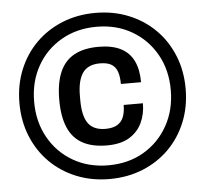

<svg xmlns="http://www.w3.org/2000/svg" viewBox="-51 -752 874 818"><g transform="rotate(-5 386.0 -343.0)"><path d="M385.7 12Q308.7 12 243.7 -14.5Q178.7 -41 131.1 -88.6Q83.5 -136.2 57 -201.2Q30.5 -266.2 30.5 -343.4Q30.5 -420.4 57 -485.4Q83.5 -550.4 131.1 -597.9Q178.7 -645.4 243.7 -671.9Q308.7 -698.4 385.7 -698.4Q462.9 -698.4 528 -671.9Q593.1 -645.4 640.7 -597.9Q688.3 -550.4 714.8 -485.4Q741.3 -420.4 741.3 -343.4Q741.3 -266.2 714.8 -201.2Q688.3 -136.2 640.7 -88.6Q593.1 -41 528 -14.5Q462.9 12 385.7 12ZM386.8 -131.6Q323.6 -131.6 282.3 -154.4Q240.9 -177.2 220.8 -224Q200.7 -270.9 200.7 -342.4Q200.7 -414.2 220.8 -460.9Q240.9 -507.7 282.3 -530.5Q323.6 -553.3 386.8 -553.3Q444.4 -553.3 481.6 -534.4Q518.8 -515.4 536.6 -478.4Q554.5 -441.3 554.5 -387.3H468.2Q468.2 -419.9 460.5 -440.9Q452.7 -461.9 435.2 -472.2Q417.6 -482.5 386.6 -482.5Q335.5 -482.5 312.7 -449.9Q289.8 -417.3 289.8 -351.8V-334Q289.8 -265 313 -233.7Q336.3 -202.4 386.3 -202.4Q417 -202.4 436.1 -213.3Q455.2 -224.3 463.7 -245.6Q472.2 -266.9 472.2 -297.2H554.5Q554.5 -251.1 536.8 -213.7Q519.2 -176.3 482.5 -153.9Q445.9 -131.6 386.8 -131.6ZM385.7 -46.7Q470.8 -46.7 536.6 -85.1Q602.3 -123.5 640 -190.7Q677.7 -257.9 677.7 -343.4Q677.7 -429.2 640 -495.9Q602.3 -562.6 536.6 -600.8Q470.8 -639.1 385.7 -639.1Q300.8 -639.1 234.7 -600.8Q168.5 -562.6 131 -495.9Q93.4 -429.2 93.4 -343.4Q93.4 -257.9 131 -190.7Q168.5 -123.5 234.7 -85.1Q300.8 -46.7 385.7 -46.7Z"/></g></svg>

Font: Archivo Variable SemiBold
Style: Regular
Weight: 600
Designer: Hector Gatti
Foundry: Omnibus-Type
Version: Version 2.001